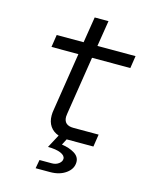

<svg xmlns="http://www.w3.org/2000/svg" viewBox="-131 -787 862 1075"><g transform="rotate(15 300.0 -249.5)"><path d="M326 -478 273 -140Q271 -126 271 -122Q271 -72 327 -72H473L462 0H316H307L289 35Q333 41 363 59.5Q393 78 393 109Q393 148 356.5 174.5Q320 201 265 201H181L190 151H262Q285 151 301.5 138.5Q318 126 318 110Q318 91 291 79.5Q264 68 217 68L258 -9Q226 -20 208.5 -45.5Q191 -71 191 -108Q191 -124 194 -140L247 -478H91L102 -550H258L282 -700H362L338 -550H559L548 -478Z"/></g></svg>

Font: JetBrains Mono Semi Light
Style: Italic
Weight: 350
Italic angle: -9°
Monospace: yes
Designer: Philipp Nurullin, Konstantin Bulenkov
Foundry: JetBrains
Version: 2.002